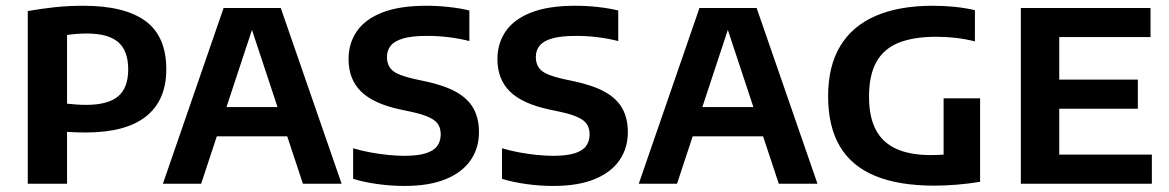

<svg xmlns="http://www.w3.org/2000/svg" viewBox="-20 -622 3956 650"><path d="M74 0V-584.5Q118 -592.5 164.5 -597.5Q211 -602.5 262.5 -602.5Q402 -602.5 472.5 -550.8Q543 -499 543 -387.5Q543 -282.5 474.5 -228Q406 -173.5 270 -173.5Q253 -173.5 237.2 -174Q221.5 -174.5 207 -175.5V0ZM271.5 -267Q345.5 -267 379.8 -295.8Q414 -324.5 414 -387Q414 -450.5 380 -479.5Q346 -508.5 275 -508.5Q256 -508.5 239.2 -507.2Q222.5 -506 207 -503.5V-271Q223 -269.5 238.2 -268.2Q253.5 -267 271.5 -267Z M531.5 0 737 -595H930.5L1136.5 0H1005.5L826 -542H840L661 0ZM671 -160.5 699.5 -259.5H967.5L996 -160.5Z M1349.5 7.5Q1304 7.5 1258.5 1.2Q1213 -5 1175.5 -16.5V-120Q1204 -111.5 1234.2 -106Q1264.5 -100.5 1294 -97.5Q1323.5 -94.5 1348.5 -94.5Q1394 -94.5 1421.2 -103Q1448.5 -111.5 1460.2 -127.8Q1472 -144 1472 -167Q1472 -186.5 1463.8 -200.2Q1455.5 -214 1434.2 -224.2Q1413 -234.5 1374.5 -243L1334.5 -251.5Q1244 -271 1202 -312.5Q1160 -354 1160 -422Q1160 -475 1187.8 -515.8Q1215.5 -556.5 1273.8 -579.5Q1332 -602.5 1424 -602.5Q1462.5 -602.5 1500.5 -598.2Q1538.5 -594 1569 -586.5V-483Q1535.5 -491.5 1499.5 -496Q1463.5 -500.5 1427 -500.5Q1374.5 -500.5 1344.8 -491.8Q1315 -483 1302.5 -467Q1290 -451 1290 -429.5Q1290 -400.5 1308 -384Q1326 -367.5 1381 -355L1420.5 -346.5Q1484 -333 1524 -310.8Q1564 -288.5 1582.8 -255Q1601.5 -221.5 1601.5 -174.5Q1601.5 -120.5 1573.2 -79.5Q1545 -38.5 1489 -15.5Q1433 7.5 1349.5 7.5Z M1853.5 7.5Q1808 7.5 1762.5 1.2Q1717 -5 1679.5 -16.5V-120Q1708 -111.5 1738.2 -106Q1768.5 -100.5 1798 -97.5Q1827.5 -94.5 1852.5 -94.5Q1898 -94.5 1925.2 -103Q1952.5 -111.5 1964.2 -127.8Q1976 -144 1976 -167Q1976 -186.5 1967.8 -200.2Q1959.5 -214 1938.2 -224.2Q1917 -234.5 1878.5 -243L1838.5 -251.5Q1748 -271 1706 -312.5Q1664 -354 1664 -422Q1664 -475 1691.8 -515.8Q1719.5 -556.5 1777.8 -579.5Q1836 -602.5 1928 -602.5Q1966.5 -602.5 2004.5 -598.2Q2042.5 -594 2073 -586.5V-483Q2039.5 -491.5 2003.5 -496Q1967.5 -500.5 1931 -500.5Q1878.5 -500.5 1848.8 -491.8Q1819 -483 1806.5 -467Q1794 -451 1794 -429.5Q1794 -400.5 1812 -384Q1830 -367.5 1885 -355L1924.5 -346.5Q1988 -333 2028 -310.8Q2068 -288.5 2086.8 -255Q2105.5 -221.5 2105.5 -174.5Q2105.5 -120.5 2077.2 -79.5Q2049 -38.5 1993 -15.5Q1937 7.5 1853.5 7.5Z M2142.5 0 2348 -595H2541.5L2747.5 0H2616.5L2437 -542H2451L2272 0ZM2282 -160.5 2310.5 -259.5H2578.5L2607 -160.5Z M3143.5 6.5Q3023.5 6.5 2943.5 -26.2Q2863.5 -59 2823.5 -126.2Q2783.5 -193.5 2783.5 -296Q2783.5 -398 2824.5 -466Q2865.5 -534 2944.5 -568.2Q3023.5 -602.5 3138 -602.5Q3176 -602.5 3212.5 -598.8Q3249 -595 3280.5 -587.5V-482Q3248 -490 3215.5 -493.8Q3183 -497.5 3149.5 -497.5Q3072.5 -497.5 3022.2 -477.2Q2972 -457 2947 -412.2Q2922 -367.5 2922 -295Q2922 -226 2945.2 -182.2Q2968.5 -138.5 3015 -117.8Q3061.5 -97 3131 -97Q3156 -97 3182.5 -99Q3209 -101 3230.5 -104.5L3174.5 -57.5V-289H3298V-6.5Q3258.5 0 3219.2 3.2Q3180 6.5 3143.5 6.5Z M3436 0V-595H3875V-496.5H3566V-98.5H3879.5V0ZM3515 -254V-352.5H3832V-254Z"/></svg>

Font: Encode Sans SC SemiBold
Style: Regular
Weight: 600
Version: Version 3.002